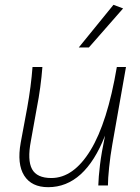

<svg xmlns="http://www.w3.org/2000/svg" viewBox="-20 -770 581 797"><path d="M180 7Q111 7 80.5 -41Q50 -89 66 -178L93 -323Q109 -412 115 -492H156Q153 -452 147 -407.5Q141 -363 133 -323L108 -184Q93 -105 113 -68Q133 -31 193 -31Q285 -31 355.5 -146Q426 -261 465 -492H503L446 -169Q438 -124 433 -75.5Q428 -27 428 0H388Q389 -35 395 -85Q401 -135 416 -207Q332 7 180 7ZM307 -573 451 -750 491 -735 349 -573Z"/></svg>

Font: Livvic ExtraLight
Style: Italic
Weight: 275
Italic angle: -10°
Designer: Jacques Le Bailly, Baron von Fonthausen
Version: Version 1.001; ttfautohint (v1.8.2)